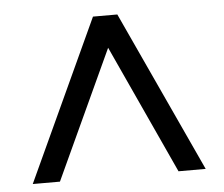

<svg xmlns="http://www.w3.org/2000/svg" viewBox="-43 -748 706 605"><g transform="rotate(-5 310.5 -445.5)"><path d="M37 -191 272 -700H349L584 -191H498L311 -598L123 -191Z"/></g></svg>

Font: DM Sans 20pt
Style: Regular
Weight: 400
Version: Version 4.004;gftools[0.9.30]